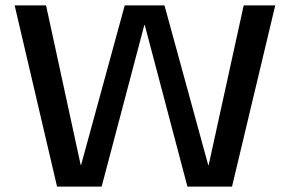

<svg xmlns="http://www.w3.org/2000/svg" viewBox="-20 -695 1092 715"><path d="M192.5 0H358.5L517.5 -602H519L678 0H844L1005 -675H887.5L757 -80H755.5L592.5 -675H444.5L282 -80.5H280.5L151.5 -675H34.5Z"/></svg>

Font: Anybody SemiExpanded
Style: Regular
Weight: 400
Width: 6
Designer: Tyler Finck
Foundry: Etcetera Type Company
Version: Version 1.113;gftools[0.9.25]